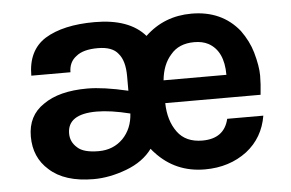

<svg xmlns="http://www.w3.org/2000/svg" viewBox="-42 -558 954 630"><g transform="rotate(-5 434.5 -242.5)"><path d="M347 -108Q378 -140 381 -190Q317 -206 271 -206Q175 -206 175 -142Q175 -114 197 -95Q217 -76 267 -76Q315 -76 347 -108ZM532 -372Q504 -341 499 -289H706Q706 -368 656 -395Q637 -405 610 -405Q559 -405 532 -372ZM609 -81Q681 -81 696 -145H815Q803 -73 748 -30Q690 14 609 14Q512 14 448 -56Q443 -61 437 -69Q407 -28 351 -7Q295 14 243 14Q147 14 97 -32Q49 -74 49 -143Q49 -212 102 -247Q154 -284 247 -284Q300 -284 381 -265V-313Q381 -364 360 -388Q341 -413 293 -413Q245 -413 222 -394Q197 -376 197 -342H68Q68 -425 126 -462Q186 -499 290 -499Q404 -499 456 -439Q519 -499 609 -499Q709 -499 766 -428Q792 -392 803 -354Q816 -308 816 -277Q816 -250 812 -214H498Q499 -156 527 -118Q554 -81 609 -81Z"/></g></svg>

Font: Karla Neue
Style: Bold
Weight: 700
Designer: Jonathan Pinhorn
Foundry: PYRS Fontlab Ltd. / Made with FontLab
Version: Version 1.000;PS 001.001;hotconv 1.0.56